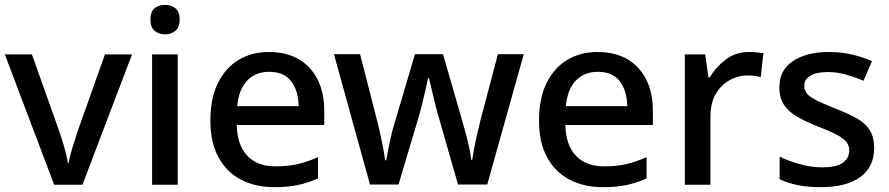

<svg xmlns="http://www.w3.org/2000/svg" viewBox="-20 -764 3678 794"><path d="M204 0 0 -539H112L224 -224Q235 -193 246 -154.5Q257 -116 260 -91H264Q268 -116 280 -155Q292 -194 302 -224L414 -539H526L321 0Z M663 -744Q687 -744 705 -730Q723 -716 723 -683Q723 -651 705 -636.5Q687 -622 663 -622Q637 -622 619.5 -636.5Q602 -651 602 -683Q602 -716 619.5 -730Q637 -744 663 -744ZM715 -539V0H609V-539Z M1093 -549Q1199 -549 1260 -483.5Q1321 -418 1321 -305V-247H959Q961 -164 1002.5 -120Q1044 -76 1119 -76Q1171 -76 1211.5 -85.5Q1252 -95 1295 -114V-26Q1254 -8 1213 1Q1172 10 1115 10Q1036 10 976.5 -21Q917 -52 883.5 -113.5Q850 -175 850 -265Q850 -356 880.5 -419Q911 -482 965.5 -515.5Q1020 -549 1093 -549ZM1093 -467Q1036 -467 1001.5 -430Q967 -393 961 -325H1215Q1214 -388 1184.5 -427.5Q1155 -467 1093 -467Z M1797 -270Q1789 -296 1780.5 -330Q1772 -364 1765 -394.5Q1758 -425 1754 -441H1750Q1747 -425 1740 -394Q1733 -363 1724.5 -329Q1716 -295 1708 -269L1628 -1H1510L1361 -540H1469L1539 -267Q1550 -225 1559.5 -177.5Q1569 -130 1573 -101H1577Q1580 -118 1585.5 -146Q1591 -174 1597.5 -202.5Q1604 -231 1610 -249L1696 -540H1812L1896 -249Q1902 -229 1909 -201.5Q1916 -174 1921.5 -147.5Q1927 -121 1929 -102H1933Q1935 -118 1940 -146Q1945 -174 1952.5 -206Q1960 -238 1967 -267L2039 -540H2146L1995 -1H1874Z M2452 -549Q2558 -549 2619 -483.5Q2680 -418 2680 -305V-247H2318Q2320 -164 2361.5 -120Q2403 -76 2478 -76Q2530 -76 2570.5 -85.5Q2611 -95 2654 -114V-26Q2613 -8 2572 1Q2531 10 2474 10Q2395 10 2335.5 -21Q2276 -52 2242.5 -113.5Q2209 -175 2209 -265Q2209 -356 2239.5 -419Q2270 -482 2324.5 -515.5Q2379 -549 2452 -549ZM2452 -467Q2395 -467 2360.5 -430Q2326 -393 2320 -325H2574Q2573 -388 2543.5 -427.5Q2514 -467 2452 -467Z M3078 -549Q3092 -549 3108.5 -547.5Q3125 -546 3137 -544L3126 -445Q3100 -452 3072 -452Q3032 -452 2996.5 -432Q2961 -412 2939.5 -374.5Q2918 -337 2918 -284V0H2812V-539H2896L2910 -443H2914Q2940 -486 2981 -517.5Q3022 -549 3078 -549Z M3595 -152Q3595 -73 3537 -31.5Q3479 10 3376 10Q3319 10 3278.5 1.5Q3238 -7 3204 -23V-116Q3239 -99 3286.5 -85.5Q3334 -72 3379 -72Q3439 -72 3465.5 -91Q3492 -110 3492 -142Q3492 -160 3482 -174.5Q3472 -189 3444.5 -204.5Q3417 -220 3364 -240Q3312 -261 3276.5 -281.5Q3241 -302 3222 -330.5Q3203 -359 3203 -404Q3203 -474 3259.5 -511.5Q3316 -549 3409 -549Q3458 -549 3501.5 -539Q3545 -529 3586 -511L3551 -430Q3516 -445 3479 -455.5Q3442 -466 3404 -466Q3356 -466 3331 -451Q3306 -436 3306 -409Q3306 -390 3318 -376Q3330 -362 3358.5 -348Q3387 -334 3437 -314Q3487 -295 3522.5 -275Q3558 -255 3576.5 -226Q3595 -197 3595 -152Z"/></svg>

Font: Noto Sans Kannada Medium
Style: Regular
Weight: 500
Designer: Jelle Bosma - Monotype Design Team
Foundry: Monotype Imaging Inc.
Version: Version 2.005; ttfautohint (v1.8.4.7-5d5b)